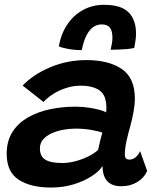

<svg xmlns="http://www.w3.org/2000/svg" viewBox="-20 -790 688 818"><path d="M197 9Q111 9 59.8 -24.2Q8.5 -57.5 8.5 -134.5Q8.5 -189.5 33.2 -228Q58 -266.5 100 -290.2Q142 -314 194.2 -324.8Q246.5 -335.5 301.5 -335.5Q330 -335.5 357.2 -331.5Q384.5 -327.5 405 -321.8Q425.5 -316 432 -311Q433.5 -321 433.2 -336Q433 -351 429.5 -363.5Q423.5 -395 396 -410Q368.5 -425 324 -425Q292.5 -425 262 -415.2Q231.5 -405.5 206.5 -389.5Q181.5 -373.5 165.5 -355.5L76.5 -425.5Q122.5 -473.5 194.8 -503.8Q267 -534 347.5 -534Q443.5 -534 499 -496Q554.5 -458 554.5 -370.5Q554.5 -345 549.2 -315.2Q544 -285.5 536 -256Q526.5 -223 519.2 -190.5Q512 -158 512 -133.5Q512 -119 517 -114.5Q522 -110 531.5 -110Q545.5 -110 557.2 -119.5Q569 -129 577 -146L607 -61.5Q594 -32 564.5 -14.2Q535 3.5 497 3.5Q457 3.5 437 -18.2Q417 -40 417 -83Q404 -61.5 371.5 -40Q339 -18.5 294.2 -4.8Q249.5 9 197 9ZM245 -95.5Q271.5 -95.5 300.5 -103Q329.5 -110.5 355.5 -123.2Q381.5 -136 398 -151.5Q402.5 -172.5 407 -191.2Q411.5 -210 416 -225Q405 -229.5 372.8 -235.8Q340.5 -242 301 -242Q275 -242 248.5 -237Q222 -232 199.5 -221.8Q177 -211.5 163.5 -195.5Q150 -179.5 150 -157.5Q150 -124 173 -109.8Q196 -95.5 245 -95.5ZM230.5 -592.5Q240 -646 266.8 -685.8Q293.5 -725.5 333.8 -747.5Q374 -769.5 423.5 -769.5Q495.5 -769.5 527.5 -737.8Q559.5 -706 559.5 -647Q559.5 -632.5 557.2 -616.8Q555 -601 552 -586Q539.5 -582.5 521.2 -581Q503 -579.5 484.2 -578.8Q465.5 -578 451.5 -578Q454.5 -592 456.8 -605.2Q459 -618.5 459 -629.5Q459 -659 448 -672.5Q437 -686 413.5 -686Q392.5 -686 376 -673.8Q359.5 -661.5 347.5 -637.2Q335.5 -613 328.5 -576.5Q297 -576.5 270.5 -581.5Q244 -586.5 230.5 -592.5Z"/></svg>

Font: Grandstander Thin SemiBold
Style: Italic
Weight: 600
Italic angle: -15°
Version: Version 1.200